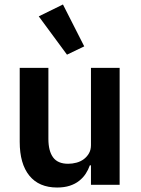

<svg xmlns="http://www.w3.org/2000/svg" viewBox="-20 -825 628 857"><path d="M386 -87H381Q374 -67 362.5 -49.5Q351 -32 333.5 -18Q316 -4 291.5 4Q267 12 235 12Q154 12 111 -41Q68 -94 68 -192V-522H196V-205Q196 -151 217 -122.5Q238 -94 284 -94Q303 -94 321.5 -99Q340 -104 354 -114.5Q368 -125 377 -140.5Q386 -156 386 -177V-522H514V0H386ZM153 -752 261 -805 356 -618 279 -581Z"/></svg>

Font: IBM Plex Sans Devanagari SemiBold
Style: Regular
Weight: 600
Designer: Mike Abbink, Paul van der Laan, Pieter van Rosmalen, Erin McLaughlin
Foundry: Bold Monday
Version: Version 1.1